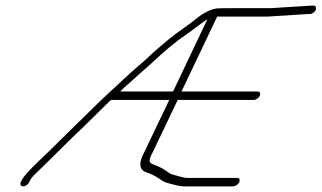

<svg xmlns="http://www.w3.org/2000/svg" viewBox="-20 -656 1143 682"><path d="M1101 -620C1104.6 -628 1102.1 -636 1094.1 -636H1085.1L942.2 -627H809.2C776.2 -627 757.2 -627 749.9 -626C730 -623 710.1 -614 689.4 -599C666.7 -581 645.6 -565 625.2 -551C597.2 -532 563 -503 534.1 -478C516.4 -463 494.1 -440 475.4 -425C448.4 -403 386.8 -344 360.2 -320C328 -291 287.7 -249 254.9 -218C206.1 -171 171.7 -135 115.9 -82C83.1 -51 62.9 -28 56.7 -15L53.8 -9C50.3 -1 54.1 6 62.1 6C70.1 6 80.3 -1 83.8 -9L86.7 -15C90.6 -24 104 -38 125 -57C185.7 -116 221.7 -154 274.2 -203C305.7 -233 344.3 -273 374.2 -301H581.2L492.7 -116C473.3 -80 473.7 -56 494.5 -46C511.6 -40 528.4 -33 541.6 -24L556.4 -14C560.5 -11 565.8 -9 571.2 -7C583.3 -4 615.1 6 633.1 6H808.1C816.1 6 826.3 -1 829.8 -9C833.4 -17 830.6 -24 822.6 -24H647.6C638.6 -24 628.2 -26 618.2 -29C601.1 -35 592.8 -34 582 -41L567.1 -51C557.3 -58 545.2 -64 531.8 -69C513 -76 502 -79 522.4 -115L611.2 -301H881.2C889.2 -301 899.4 -308 902.9 -316C906.4 -324 902.7 -331 894.7 -331H624.7L749.5 -593C749.8 -594 750.4 -596 750.8 -597H928.8L1070.6 -606H1079.6C1087.6 -606 1097.5 -612 1101 -620ZM594.7 -331H406.7C421.4 -346 438.8 -360 458.5 -378C484.1 -402 499.9 -414 524.2 -437C566.8 -477 607.6 -511 648.1 -538C665.9 -550 707.3 -583 716.9 -588Z"/></svg>

Font: MewTooHand
Style: UltIta
Weight: 400
Designer: Mew Too, Robert Jablonski
Version: Version 0.77